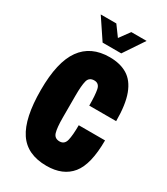

<svg xmlns="http://www.w3.org/2000/svg" viewBox="-217 -980 947 1088"><g transform="rotate(30 256.5 -436.5)"><path d="M110 -885H212L261 -818L310 -885H410L321 -752H199ZM272 12Q145 12 87.5 -74.5Q30 -161 30 -345Q30 -528 92 -614.5Q154 -701 276 -701Q345 -701 392 -672.5Q439 -644 463.5 -579Q488 -514 488 -405H312Q312 -473 305 -508Q298 -543 266 -543Q232 -543 224 -511.5Q216 -480 216 -416V-272Q216 -206 225 -175.5Q234 -145 267 -145Q299 -145 307.5 -179Q316 -213 316 -279H488Q488 -122 433.5 -55Q379 12 272 12Z"/></g></svg>

Font: Archivo ExtraCondensed Black
Style: Regular
Weight: 900
Width: 2
Designer: Hector Gatti
Foundry: Omnibus-Type
Version: Version 2.001; ttfautohint (v1.8.3)